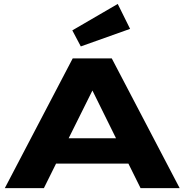

<svg xmlns="http://www.w3.org/2000/svg" viewBox="-20 -973 954 993"><path d="M644 -127H270L207 0H4.9L356 -670.9H558.1L909.2 0H707ZM335 -257.8H580.1L458 -504.9ZM652.8 -823.7 397.9 -732.9 354 -815.9 588.9 -952.6Z"/></svg>

Font: Syncopate
Style: Bold
Weight: 700
Designer: Astigmatic (AOETI)
Foundry: Astigmatic (AOETI)
Version: Version 1.001 2011